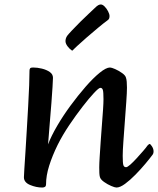

<svg xmlns="http://www.w3.org/2000/svg" viewBox="-20 -826 707 859"><path d="M169 13Q142 13 114.5 1.5Q87 -10 87 -33Q87 -40 89 -71.5Q91 -103 94 -148.5Q97 -194 100 -247Q103 -300 106 -351Q109 -402 110.5 -444Q112 -486 112 -510Q112 -517 115 -520.5Q118 -524 128 -524Q147 -524 167.5 -519Q188 -514 202.5 -504Q217 -494 217 -478Q217 -468 215 -437Q213 -406 210 -365.5Q207 -325 203.5 -285.5Q200 -246 198 -217Q196 -188 195 -180Q209 -217 235.5 -262.5Q262 -308 295.5 -353.5Q329 -399 363 -438Q397 -477 426 -500.5Q455 -524 472 -524Q479 -524 495 -517Q511 -510 526.5 -499Q542 -488 544 -477Q548 -465 548 -434Q548 -412 545 -370.5Q542 -329 538.5 -281.5Q535 -234 532 -192.5Q529 -151 529 -129Q529 -96 532 -87Q535 -78 544 -78Q550 -78 563 -89.5Q576 -101 591.5 -118Q607 -135 620.5 -150.5Q634 -166 640 -175Q647 -182 649 -182Q653 -182 660 -171Q667 -160 667 -149Q667 -139 662 -133Q651 -118 630.5 -93.5Q610 -69 586 -44.5Q562 -20 539.5 -3.5Q517 13 501 13Q494 13 477.5 6Q461 -1 445.5 -12Q430 -23 427 -34Q425 -41 424.5 -51.5Q424 -62 424 -77Q424 -94 426 -125Q428 -156 430.5 -193.5Q433 -231 436 -268Q439 -305 441 -335.5Q443 -366 443 -382Q443 -415 440 -424Q437 -433 429 -433Q422 -433 400.5 -410Q379 -387 349.5 -349Q320 -311 290 -266.5Q260 -222 238 -178Q214 -129 200 -84.5Q186 -40 186 -1Q186 13 169 13ZM303 -599Q292 -606 282.5 -618.5Q273 -631 273 -642Q273 -654 280 -665Q285 -672 301.5 -689.5Q318 -707 339 -728Q360 -749 378.5 -766Q397 -783 404 -790Q414 -800 420 -803Q426 -806 431 -806Q439 -806 448 -797Q457 -788 463.5 -775.5Q470 -763 470 -754Q470 -749 468.5 -744Q467 -739 461 -735Q443 -722 418 -701Q393 -680 368 -658.5Q343 -637 325.5 -620.5Q308 -604 303 -599Z"/></svg>

Font: BriemHand
Style: Regular
Weight: 400
Designer: Gunnlaugur SE Briem, Eben Sorkin
Foundry: Sorkin Type
Version: Version 1.001; ttfautohint (v1.8.4.7-5d5b)